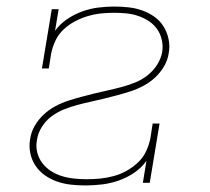

<svg xmlns="http://www.w3.org/2000/svg" viewBox="-20 -558 640 586"><path d="M240 8Q218 8 196 5.5Q174 3 154 -4Q134 -11 117 -23Q100 -35 88.5 -52Q77 -69 72.5 -90.5Q68 -112 72 -134Q75 -155 86 -174Q97 -193 113 -208Q129 -223 148.5 -233.5Q168 -244 188 -250.5Q208 -257 228.5 -262.5Q249 -268 269.5 -273Q290 -278 310.5 -282.5Q331 -287 351.5 -292.5Q372 -298 392 -306Q412 -314 429.5 -327.5Q447 -341 459 -359.5Q471 -378 475 -399Q478 -417 474 -435.5Q470 -454 460 -468.5Q450 -483 435 -493Q420 -503 403 -509Q386 -515 367 -517Q348 -519 329 -519Q309 -519 289 -517Q269 -515 248.5 -509Q228 -503 209 -493Q190 -483 174 -468Q158 -453 149 -433.5Q140 -414 136 -394L129 -349H108L138 -530H159L148 -464Q163 -485 185.5 -500Q208 -515 232 -523.5Q256 -532 280.5 -535Q305 -538 329 -538Q351 -538 373 -535.5Q395 -533 414.5 -526Q434 -519 451 -507Q468 -495 479 -477.5Q490 -460 494.5 -438.5Q499 -417 495 -396Q492 -375 481 -356Q470 -337 454 -322Q438 -307 418.5 -296.5Q399 -286 379 -279.5Q359 -273 338.5 -267.5Q318 -262 297.5 -257Q277 -252 256.5 -247.5Q236 -243 215.5 -237.5Q195 -232 175 -224Q155 -216 137.5 -203Q120 -190 108 -171Q96 -152 93 -132Q89 -112 93.5 -93.5Q98 -75 109 -60.5Q120 -46 135.5 -36Q151 -26 169 -20.5Q187 -15 206.5 -13Q226 -11 245 -11Q265 -11 285.5 -13Q306 -15 326.5 -20.5Q347 -26 366 -36.5Q385 -47 401 -62Q417 -77 426 -96.5Q435 -116 439 -136L446 -181H467L437 0H416L427 -67Q411 -45 388.5 -30Q366 -15 341 -6.5Q316 2 290.5 5Q265 8 240 8Z"/></svg>

Font: Iosevka Curly Slab ThExObl
Style: Regular
Weight: 100
Width: 7
Italic angle: -9°
Monospace: yes
Designer: Belleve Invis
Foundry: Belleve Invis
Version: Version 11.1.0; ttfautohint (v1.8.3)